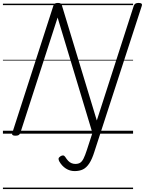

<svg xmlns="http://www.w3.org/2000/svg" viewBox="-20 -914 991 1313"><path d="M626 122Q610 174 590.5 203.5Q571 233 547 244.5Q523 256 490 256Q458 256 430.5 238.5Q403 221 385 189Q380 179 380.5 171Q381 163 393 155Q404 148 412 149Q420 150 426 159Q436 175 446.5 186Q457 197 469.5 202Q482 207 495 207Q515 207 528 199Q541 191 551.5 170Q562 149 574 112L612 -5L374 -794L119 -5Q115 5 108 9.5Q101 14 85 14Q57 14 64 -5L345 -875Q348 -885 355 -889.5Q362 -894 376 -894Q388 -894 394 -890.5Q400 -887 403 -878L642 -90L895 -875Q899 -885 906.5 -889.5Q914 -894 928 -894Q956 -894 950 -875ZM0 369H890V379H0ZM0 -20H890V0H0ZM0 -505H890V-500H0ZM0 -889H890V-879H0Z"/></svg>

Font: Playwrite HR Guides
Style: Regular
Weight: 400
Designer: Veronika Burian, José Scaglione
Foundry: TypeTogether
Version: Version 1.003